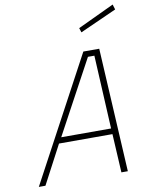

<svg xmlns="http://www.w3.org/2000/svg" viewBox="-98 -989 813 1058"><g transform="rotate(-10 308.0 -459.5)"><path d="M459 -659 480 -248H201L423 -659ZM69 0 183 -216H482L494 0H530L492 -692H403L32 0ZM616 -890 607 -919 403 -823 411 -798Z"/></g></svg>

Font: RazerF5 Thin
Style: Italic
Weight: 250
Foundry: Razer Inc.
Version: Version 2